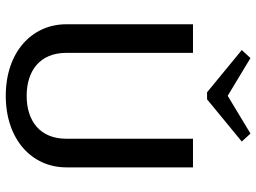

<svg xmlns="http://www.w3.org/2000/svg" viewBox="-134 -760 909 682"><g transform="rotate(90 321.0 -419.5)"><path d="M483.3 -823.3 455 -854.2 320.8 -773.3 186.7 -854.2 158.3 -823.3 308.3 -700H333.3ZM66.7 -200C66.7 -77.5 165.8 15 320.8 15C475.8 15 575 -77.5 575 -200V-650H473.3V-200C473.3 -105.8 409.2 -59.2 320.8 -59.2C232.5 -59.2 168.3 -105.8 168.3 -200V-650H66.7Z"/></g></svg>

Font: Boon Medium
Style: Regular
Weight: 500
Designer: Sungsit Sawaiwan
Foundry: FontUni
Version: Version 2.0